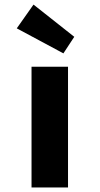

<svg xmlns="http://www.w3.org/2000/svg" viewBox="-20 -824 438 844"><path d="M118.6 0V-530.7H279V0ZM258.7 -589.4 53.7 -699.4 127.3 -803.8 306.5 -662.2Z"/></svg>

Font: Lexend Exa
Style: Regular
Weight: 400
Designer: Bonnie Shaver-Troup, Thomas Jockin
Foundry: Lexend
Version: Version 1.007